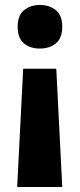

<svg xmlns="http://www.w3.org/2000/svg" viewBox="-20 -573 320 771"><path d="M230 -466Q230 -420 204.5 -399Q179 -378 140 -378Q101 -378 76 -399Q51 -420 51 -466Q51 -511 76.5 -532Q102 -553 140 -553Q179 -553 204.5 -532Q230 -511 230 -466ZM73 -297H206L230 178H49Z"/></svg>

Font: Noto Sans Malayalam SemiCondensed ExtraBold
Style: Regular
Weight: 800
Width: 4
Designer: Jelle Bosma - Monotype Design Team
Foundry: Monotype Imaging Inc.
Version: Version 2.104; ttfautohint (v1.8.4.7-5d5b)